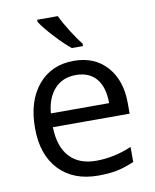

<svg xmlns="http://www.w3.org/2000/svg" viewBox="-86 -832 734 908"><g transform="rotate(-10 280.5 -378.0)"><path d="M312 9.8Q193.4 9.8 124.8 -62.5Q56.2 -134.8 56.2 -263.2Q56.2 -392.6 119.9 -468.8Q183.6 -544.9 291 -544.9Q391.6 -544.9 450.2 -478.8Q508.8 -412.6 508.8 -304.2V-252.9H140.1Q142.6 -158.7 187.7 -109.9Q232.9 -61 314.9 -61Q401.4 -61 485.8 -97.2V-24.9Q442.9 -6.3 404.5 1.7Q366.2 9.8 312 9.8ZM290 -477.1Q225.6 -477.1 187.3 -435.1Q148.9 -393.1 142.1 -318.8H421.9Q421.9 -395.5 387.7 -436.3Q353.5 -477.1 290 -477.1ZM347.2 -606H293.5Q261.7 -631.3 218.3 -678.2Q174.8 -725.1 155.3 -755.9V-766.1H254.4Q270 -732.4 297.9 -688.2Q325.7 -644 347.2 -618.2Z"/></g></svg>

Font: f04920746
Style: Regular
Weight: 400
Foundry: Ascender Corporation
Version: Version 1.10